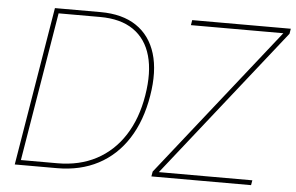

<svg xmlns="http://www.w3.org/2000/svg" viewBox="-51 -803 1350 877"><g transform="rotate(5 624.0 -364.0)"><path d="M239.3 0H57.6L61.5 -22.5H239.3Q340.3 -22.5 417.7 -63.5Q495.1 -104.5 544.9 -181.6Q594.7 -258.8 612.3 -366.2Q629.9 -472.7 608.6 -548.3Q587.4 -624 528.8 -664.6Q470.2 -705.1 375.5 -705.1H174.3L178.2 -727.5H375.5Q476.1 -727.5 540.3 -684.3Q604.5 -641.1 629.2 -560.3Q653.8 -479.5 634.8 -366.2Q615.7 -250.5 563 -168.5Q510.3 -86.4 428.2 -43.2Q346.2 0 239.3 0ZM189 -727.5 68.4 0H45.9L166.5 -727.5ZM672.4 0 676.3 -22.5 1215.8 -704.1H792L795.9 -727.5H1248L1244.1 -704.1L704.6 -22.5H1133.3L1129.4 0Z"/></g></svg>

Font: Inter 28pt Thin
Style: Italic
Weight: 250
Italic angle: -9.3988°
Designer: Rasmus Andersson
Foundry: rsms
Version: Version 4.001;git-66647c0bb